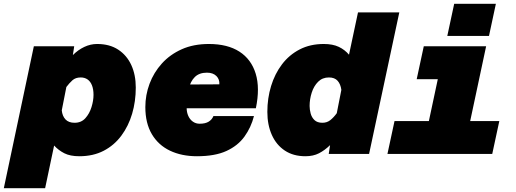

<svg xmlns="http://www.w3.org/2000/svg" viewBox="-79 -805 2699 1004"><path d="M429 -575Q494 -575 539 -545.5Q584 -516 607.5 -465Q631 -414 631 -347Q631 -275 612 -210.5Q593 -146 555.5 -95.5Q518 -45 463 -16.5Q408 12 336 12Q288 12 257.5 -3.5Q227 -19 204 -44L157 179H-59L98 -563H309L302 -517Q329 -544 361.5 -559.5Q394 -575 429 -575ZM311 -163Q346 -163 367.5 -187Q389 -211 399.5 -245Q410 -279 410 -309Q410 -338 402 -358.5Q394 -379 379 -389.5Q364 -400 343 -400Q316 -400 299.5 -385Q283 -370 268 -350L244 -228Q247 -198 263.5 -180.5Q280 -163 311 -163Z M951 12Q871 12 810 -17Q749 -46 715 -103.5Q681 -161 681 -245Q681 -308 703 -367Q725 -426 767.5 -473Q810 -520 871.5 -547.5Q933 -575 1013 -575Q1111 -575 1173 -535Q1235 -495 1258 -420Q1281 -345 1259 -239H836L864 -363L1068 -364Q1070 -390 1052.5 -407.5Q1035 -425 1003 -425Q963 -425 940 -402.5Q917 -380 907 -339Q897 -298 897 -242Q897 -218 905.5 -199Q914 -180 929.5 -169Q945 -158 965 -158Q995 -158 1012.5 -169Q1030 -180 1037 -198H1249Q1234 -139 1199.5 -91Q1165 -43 1105 -15.5Q1045 12 951 12Z M1614 -575Q1661 -575 1692.5 -560Q1724 -545 1746 -519L1793 -740H2009L1851 0H1640L1647 -46Q1619 -19 1589 -3.5Q1559 12 1518 12Q1455 12 1410.5 -17.5Q1366 -47 1342.5 -99.5Q1319 -152 1319 -220Q1319 -291 1338.5 -355Q1358 -419 1395.5 -468.5Q1433 -518 1488 -546.5Q1543 -575 1614 -575ZM1607 -163Q1631 -163 1648.5 -177Q1666 -191 1682 -213L1706 -335Q1702 -365 1686.5 -382.5Q1671 -400 1641 -400Q1607 -400 1584.5 -377.5Q1562 -355 1551 -320.5Q1540 -286 1540 -251Q1540 -232 1545.5 -211.5Q1551 -191 1565.5 -177Q1580 -163 1607 -163Z M2127 0 2247 -563H2463L2343 0ZM1947 0 1984 -172H2532L2495 0ZM2100 -391 2137 -563H2355L2318 -391ZM2260 -617 2296 -785H2514L2478 -617Z"/></svg>

Font: Azeret Mono Thin Black
Style: Italic
Weight: 900
Italic angle: -12°
Version: Version 1.002